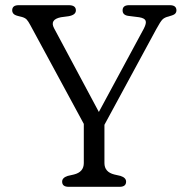

<svg xmlns="http://www.w3.org/2000/svg" viewBox="-20 -720 726 740"><path d="M466 -20Q466 0 441 0H244.5Q219.5 0 219.5 -20Q219.5 -35 241 -42L265 -47.5Q303 -57 303 -91.5V-242.5L97 -623Q89 -638 83 -644.5Q77 -651 65 -654.5L51 -658Q36.5 -661.5 31.8 -667.2Q27 -673 27 -680Q27 -700 52 -700H245Q272.5 -700 272.5 -680Q272.5 -662.5 244.5 -657.5L214.5 -653.5Q170.5 -644.5 188.5 -611L361 -288.5L534.5 -610Q545 -630.5 541.2 -640.2Q537.5 -650 516.5 -653.5L473 -659Q452.5 -662.5 452.5 -680Q452.5 -700 477.5 -700H634.5Q660 -700 660 -680Q660 -673 655.5 -667.8Q651 -662.5 636 -658.5L630 -656.5Q614.5 -653 606.5 -645.2Q598.5 -637.5 582.5 -608L382.5 -239V-91.5Q382.5 -57 420.5 -47.5L444.5 -42Q466 -35 466 -20Z"/></svg>

Font: Fraunces 9pt S100 Light
Style: Regular
Weight: 300
Version: Version 1.000; ttfautohint (v1.8.3)